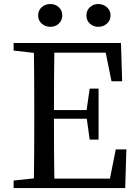

<svg xmlns="http://www.w3.org/2000/svg" viewBox="-20 -951 699 971"><path d="M476.6 -815.4Q452.1 -815.4 434.6 -831.5Q417 -847.7 417 -873Q417 -898.4 434.6 -914.6Q452.1 -930.7 476.6 -930.7Q502 -930.7 520.5 -914.6Q539.1 -898.4 539.1 -873Q539.1 -847.7 520.5 -831.5Q502 -815.4 476.6 -815.4ZM277.3 -831.5Q259.8 -815.4 234.4 -815.4Q209 -815.4 190.9 -831.5Q172.9 -847.7 172.9 -873Q172.9 -898.4 190.9 -914.6Q209 -930.7 234.4 -930.7Q259.8 -930.7 277.3 -914.6Q294.9 -898.4 294.9 -873Q294.9 -847.7 277.3 -831.5ZM565.4 -195.3H619.1L613.3 0H48.8V-38.1L151.4 -48.8Q153.3 -144.5 153.3 -338.9V-392.6Q153.3 -587.9 151.4 -683.6L48.8 -695.3V-733.4H591.8L597.7 -540H543.9L514.6 -684.6H254.9Q252.9 -589.8 252.9 -394.5H418L433.6 -502.9H478.5V-245.1H433.6L418.9 -350.6H252.9Q252.9 -144.5 254.9 -47.9H536.1Z"/></svg>

Font: GenYoMin TW TTF Medium
Style: Regular
Weight: 500
Version: Version 1.300